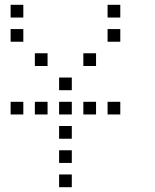

<svg xmlns="http://www.w3.org/2000/svg" viewBox="-20 -696 640 792"><path d="M24.8 -676.2Q23.8 -676.2 23.8 -676.2Q23.8 -676.2 23.8 -675.2V-624.8Q23.8 -623.8 23.8 -623.8Q23.8 -623.8 24.8 -623.8H75.2Q76.2 -623.8 76.2 -623.8Q76.2 -623.8 76.2 -624.8V-675.2Q76.2 -676.2 76.2 -676.2Q76.2 -676.2 75.2 -676.2ZM424.8 -676.2Q423.8 -676.2 423.8 -676.2Q423.8 -676.2 423.8 -675.2V-624.8Q423.8 -623.8 423.8 -623.8Q423.8 -623.8 424.8 -623.8H475.2Q476.2 -623.8 476.2 -623.8Q476.2 -623.8 476.2 -624.8V-675.2Q476.2 -676.2 476.2 -676.2Q476.2 -676.2 475.2 -676.2ZM24.8 -576.2Q23.8 -576.2 23.8 -576.2Q23.8 -576.2 23.8 -575.2V-524.8Q23.8 -523.8 23.8 -523.8Q23.8 -523.8 24.8 -523.8H75.2Q76.2 -523.8 76.2 -523.8Q76.2 -523.8 76.2 -524.8V-575.2Q76.2 -576.2 76.2 -576.2Q76.2 -576.2 75.2 -576.2ZM424.8 -576.2Q423.8 -576.2 423.8 -576.2Q423.8 -576.2 423.8 -575.2V-524.8Q423.8 -523.8 423.8 -523.8Q423.8 -523.8 424.8 -523.8H475.2Q476.2 -523.8 476.2 -523.8Q476.2 -523.8 476.2 -524.8V-575.2Q476.2 -576.2 476.2 -576.2Q476.2 -576.2 475.2 -576.2ZM124.8 -476.2Q123.8 -476.2 123.8 -476.2Q123.8 -476.2 123.8 -475.2V-424.8Q123.8 -423.8 123.8 -423.8Q123.8 -423.8 124.8 -423.8H175.2Q176.2 -423.8 176.2 -423.8Q176.2 -423.8 176.2 -424.8V-475.2Q176.2 -476.2 176.2 -476.2Q176.2 -476.2 175.2 -476.2ZM324.8 -476.2Q323.8 -476.2 323.8 -476.2Q323.8 -476.2 323.8 -475.2V-424.8Q323.8 -423.8 323.8 -423.8Q323.8 -423.8 324.8 -423.8H375.2Q376.2 -423.8 376.2 -423.8Q376.2 -423.8 376.2 -424.8V-475.2Q376.2 -476.2 376.2 -476.2Q376.2 -476.2 375.2 -476.2ZM224.8 -376.2Q223.8 -376.2 223.8 -376.2Q223.8 -376.2 223.8 -375.2V-324.8Q223.8 -323.8 223.8 -323.8Q223.8 -323.8 224.8 -323.8H275.2Q276.2 -323.8 276.2 -323.8Q276.2 -323.8 276.2 -324.8V-375.2Q276.2 -376.2 276.2 -376.2Q276.2 -376.2 275.2 -376.2ZM24.8 -276.2Q23.8 -276.2 23.8 -276.2Q23.8 -276.2 23.8 -275.2V-224.8Q23.8 -223.8 23.8 -223.8Q23.8 -223.8 24.8 -223.8H75.2Q76.2 -223.8 76.2 -223.8Q76.2 -223.8 76.2 -224.8V-275.2Q76.2 -276.2 76.2 -276.2Q76.2 -276.2 75.2 -276.2ZM124.8 -276.2Q123.8 -276.2 123.8 -276.2Q123.8 -276.2 123.8 -275.2V-224.8Q123.8 -223.8 123.8 -223.8Q123.8 -223.8 124.8 -223.8H175.2Q176.2 -223.8 176.2 -223.8Q176.2 -223.8 176.2 -224.8V-275.2Q176.2 -276.2 176.2 -276.2Q176.2 -276.2 175.2 -276.2ZM224.8 -276.2Q223.8 -276.2 223.8 -276.2Q223.8 -276.2 223.8 -275.2V-224.8Q223.8 -223.8 223.8 -223.8Q223.8 -223.8 224.8 -223.8H275.2Q276.2 -223.8 276.2 -223.8Q276.2 -223.8 276.2 -224.8V-275.2Q276.2 -276.2 276.2 -276.2Q276.2 -276.2 275.2 -276.2ZM324.8 -276.2Q323.8 -276.2 323.8 -276.2Q323.8 -276.2 323.8 -275.2V-224.8Q323.8 -223.8 323.8 -223.8Q323.8 -223.8 324.8 -223.8H375.2Q376.2 -223.8 376.2 -223.8Q376.2 -223.8 376.2 -224.8V-275.2Q376.2 -276.2 376.2 -276.2Q376.2 -276.2 375.2 -276.2ZM424.8 -276.2Q423.8 -276.2 423.8 -276.2Q423.8 -276.2 423.8 -275.2V-224.8Q423.8 -223.8 423.8 -223.8Q423.8 -223.8 424.8 -223.8H475.2Q476.2 -223.8 476.2 -223.8Q476.2 -223.8 476.2 -224.8V-275.2Q476.2 -276.2 476.2 -276.2Q476.2 -276.2 475.2 -276.2ZM224.8 -176.2Q223.8 -176.2 223.8 -176.2Q223.8 -176.2 223.8 -175.2V-124.8Q223.8 -123.8 223.8 -123.8Q223.8 -123.8 224.8 -123.8H275.2Q276.2 -123.8 276.2 -123.8Q276.2 -123.8 276.2 -124.8V-175.2Q276.2 -176.2 276.2 -176.2Q276.2 -176.2 275.2 -176.2ZM224.8 -76.2Q223.8 -76.2 223.8 -76.2Q223.8 -76.2 223.8 -75.2V-24.8Q223.8 -23.8 223.8 -23.8Q223.8 -23.8 224.8 -23.8H275.2Q276.2 -23.8 276.2 -23.8Q276.2 -23.8 276.2 -24.8V-75.2Q276.2 -76.2 276.2 -76.2Q276.2 -76.2 275.2 -76.2ZM224.8 23.8Q223.8 23.8 223.8 23.8Q223.8 23.8 223.8 24.8V75.2Q223.8 76.2 223.8 76.2Q223.8 76.2 224.8 76.2H275.2Q276.2 76.2 276.2 76.2Q276.2 76.2 276.2 75.2V24.8Q276.2 23.8 276.2 23.8Q276.2 23.8 275.2 23.8Z"/></svg>

Font: Doto Black
Style: Regular
Weight: 900
Monospace: yes
Version: Version 1.000